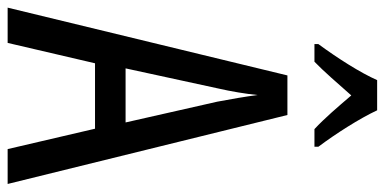

<svg xmlns="http://www.w3.org/2000/svg" viewBox="-266 -782 983 490"><g transform="rotate(90 225.0 -537.5)"><path d="M262 -1009H185C166 -966 129 -908 93 -859V-849H138C162 -872 193 -908 224 -943C254 -908 282 -875 310 -849H355V-859C322 -903 283 -964 262 -1009ZM361 -66H450L274 -780H173L0 -66H90L142 -289H309ZM240 -601 293 -367H155L206 -602C214 -637 220 -673 223 -704C227 -673 233 -638 240 -601Z"/></g></svg>

Font: Noto Sans Malayalam UI ExtraCondensed
Style: Regular
Weight: 400
Width: 2
Designer: Jelle Bosma - Monotype Design Team
Foundry: Monotype Imaging Inc.
Version: Version 2.104